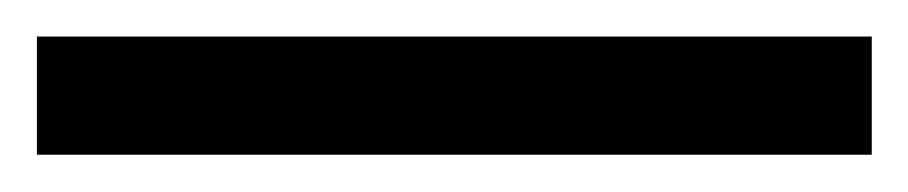

<svg xmlns="http://www.w3.org/2000/svg" viewBox="-22 70 492 104"><path d="M450.2 153.8H-2V89.8H450.2Z"/></svg>

Font: f0_31487 
Style: Regular
Weight: 400
Foundry: Ascender Corporation
Version: Version 1.10